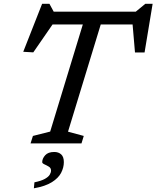

<svg xmlns="http://www.w3.org/2000/svg" viewBox="-20 -756 824 1012"><path d="M701.5 -627H221L268 -643L155.5 -480L102.5 -483L202 -736H240.5L268.5 -684.5L221.5 -694.5H739.5L683.5 -684.5L746 -736H784.5L742 -479.5H691.5L677.5 -643ZM427.5 -663H522L338.5 -62L421.5 -39.5L409.5 0H141L153.5 -39.5L244.5 -62.5ZM202.5 98.5Q202.5 80 218 62.5Q233.5 45 266 45Q288.5 45 302.5 57.8Q316.5 70.5 316.5 98.5Q316.5 127 302.2 154.8Q288 182.5 253.5 204.2Q219 226 158.5 236.5L161.5 205Q197.5 197.5 216.2 187Q235 176.5 242 165Q249 153.5 249 143Q249 129.5 237.5 122.5Q226 115.5 214.2 110.2Q202.5 105 202.5 98.5Z"/></svg>

Font: Newsreader 10pt
Style: Italic
Weight: 400
Italic angle: -17°
Version: Version 1.003